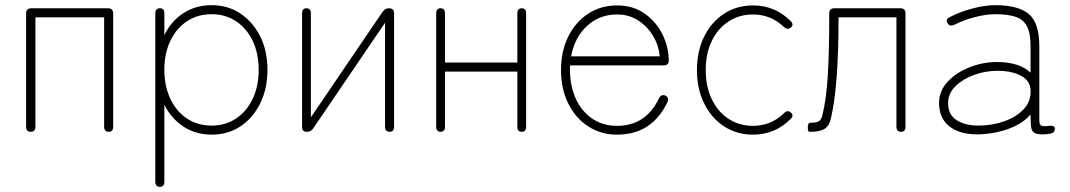

<svg xmlns="http://www.w3.org/2000/svg" viewBox="-20 -510 4142 743"><path d="M99 0Q81 0 81 -20V-458Q81 -478 101 -478H398Q418 -478 418 -458V-20Q418 0 401 0Q383 0 383 -20V-443H117V-20Q117 0 99 0Z M599 213Q581 213 581 193V-458Q581 -478 599 -478Q616 -478 616 -458V-374Q642 -428 689.5 -459Q737 -490 799 -490Q862 -490 910.5 -457.5Q959 -425 987 -369Q1015 -313 1015 -240Q1015 -167 987 -110Q959 -53 910.5 -21Q862 11 799 11Q737 11 689.5 -20.5Q642 -52 616 -105V193Q616 213 599 213ZM799 -24Q852 -24 893 -51Q934 -78 957.5 -127Q981 -176 981 -240Q981 -304 957.5 -352.5Q934 -401 893 -428Q852 -455 799 -455Q745 -455 704 -428Q663 -401 639.5 -352.5Q616 -304 616 -240Q616 -176 639.5 -127Q663 -78 704 -51Q745 -24 799 -24Z M1166 0Q1149 0 1149 -20V-458Q1149 -478 1166 -478Q1183 -478 1183 -458V-56L1461 -465Q1470 -478 1485 -478Q1505 -478 1505 -458V-20Q1505 0 1488 0Q1470 0 1470 -20V-422L1192 -13Q1183 0 1168 0Z M1685 0Q1668 0 1668 -20V-458Q1668 -478 1685 -478Q1702 -478 1702 -458V-268H1982V-458Q1982 -478 1999 -478Q2016 -478 2016 -458V-20Q2016 0 1999 0Q1982 0 1982 -20V-233H1702V-20Q1702 0 1685 0Z M2368 11Q2305 11 2256 -21Q2207 -53 2179 -109.5Q2151 -166 2151 -239Q2151 -312 2179 -368.5Q2207 -425 2256 -457Q2305 -489 2368 -489Q2431 -489 2476 -456.5Q2521 -424 2544.5 -375Q2568 -326 2568 -275Q2568 -257 2548 -257H2186Q2183 -191 2204 -138Q2225 -85 2267.5 -54Q2310 -23 2368 -23Q2479 -23 2530 -129Q2539 -147 2555 -140Q2571 -132 2562 -113Q2502 11 2368 11ZM2190 -292H2533Q2529 -335 2507 -371.5Q2485 -408 2449.5 -431Q2414 -454 2368 -454Q2300 -454 2252 -410Q2204 -366 2190 -292Z M2894 11Q2831 11 2782 -21Q2733 -53 2705 -109.5Q2677 -166 2677 -239Q2677 -312 2705 -368.5Q2733 -425 2782 -457Q2831 -489 2894 -489Q2979 -489 3039 -429Q3054 -415 3040 -403Q3027 -393 3013 -406Q2963 -454 2894 -454Q2841 -454 2799.5 -427Q2758 -400 2734.5 -351.5Q2711 -303 2711 -239Q2711 -175 2734.5 -126Q2758 -77 2799.5 -50Q2841 -23 2894 -23Q2963 -23 3013 -71Q3026 -86 3040 -75Q3054 -63 3039 -49Q2979 11 2894 11Z M3112 0Q3106 0 3106 -18Q3106 -35 3117 -35Q3140 -35 3149 -41Q3158 -47 3162 -62Q3178 -127 3183.5 -219Q3189 -311 3189 -443V-458Q3189 -478 3209 -478H3464Q3484 -478 3484 -458V-20Q3484 0 3467 0Q3449 0 3449 -20V-443H3225Q3225 -311 3218 -215.5Q3211 -120 3196 -54Q3189 -22 3170.5 -11Q3152 0 3117 0Z M3760 10Q3694 10 3654 -21Q3614 -52 3614 -112Q3614 -158 3647 -193.5Q3680 -229 3731.5 -249.5Q3783 -270 3838 -270Q3924 -270 3968 -229V-330Q3968 -382 3954 -408.5Q3940 -435 3910 -445Q3880 -455 3831 -455Q3795 -455 3751.5 -443.5Q3708 -432 3673 -414Q3655 -406 3647 -420Q3637 -435 3656 -444Q3694 -464 3742.5 -477Q3791 -490 3831 -490Q3920 -490 3961 -456Q4002 -422 4002 -330V-44Q4002 -28 4009.5 -24Q4017 -20 4039 -23Q4062 -26 4062 -12Q4062 4 4045 7Q4030 10 4016 10Q3992 10 3982 3.5Q3972 -3 3970 -20Q3968 -37 3968 -67Q3945 -40 3910 -23Q3875 -6 3835.5 2Q3796 10 3760 10ZM3765 -24Q3819 -24 3866 -40.5Q3913 -57 3942 -88Q3971 -119 3968 -164Q3965 -199 3930 -217.5Q3895 -236 3839 -236Q3794 -236 3750.5 -220.5Q3707 -205 3678 -177Q3649 -149 3649 -111Q3649 -66 3682 -45Q3715 -24 3765 -24Z"/></svg>

Font: Zen Maru Gothic Light
Style: Regular
Weight: 300
Designer: Yoshimichi Ohira
Foundry: Positype
Version: Version 1.001